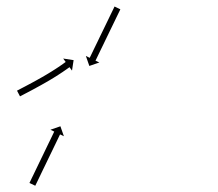

<svg xmlns="http://www.w3.org/2000/svg" viewBox="-20 -572 676 596"><path d="M34.6 -291.5C34 -291.2 33.4 -290.9 32.8 -290.6L42.1 -272.9C42.7 -273.2 43.3 -273.5 43.9 -273.8C45.6 -274.7 47.2 -275.5 48.9 -276.4C51.4 -277.7 54 -279.1 56.6 -280.5C59.9 -282.2 63.3 -284 66.6 -285.7C70.6 -287.8 74.5 -289.9 78.5 -292L78.5 -292L78.5 -292C82.9 -294.4 87.3 -296.8 91.7 -299.1L91.7 -299.2L91.7 -299.2C96.4 -301.7 101.1 -304.3 105.8 -306.9L105.8 -306.9L105.9 -306.9C110.7 -309.6 115.5 -312.3 120.3 -315.1C120.3 -315.1 120.3 -315.1 120.3 -315.1C120.4 -315.1 120.4 -315.1 120.4 -315.1C125.2 -317.8 130 -320.6 134.7 -323.4C134.7 -323.4 134.7 -323.5 134.8 -323.5C134.8 -323.5 134.8 -323.5 134.8 -323.5C139.4 -326.2 144 -329 148.6 -331.8C148.6 -331.8 148.6 -331.8 148.6 -331.8C148.6 -331.9 148.6 -331.9 148.6 -331.9C152.9 -334.5 157.1 -337.2 161.4 -339.9C161.4 -339.9 161.4 -339.9 161.4 -339.9C161.4 -339.9 161.4 -340 161.4 -340C165.2 -342.4 169 -344.9 172.7 -347.4C172.7 -347.4 172.7 -347.4 172.7 -347.4C172.8 -347.4 172.8 -347.4 172.8 -347.4C175.9 -349.6 179.1 -351.7 182.2 -353.9C182.2 -353.9 182.2 -353.9 182.2 -353.9C182.3 -353.9 182.3 -353.9 182.3 -353.9C184.7 -355.6 187.1 -357.3 189.5 -359L189.5 -359L189.5 -359C191 -360.1 192.6 -361.2 194.1 -362.3L194.1 -362.4L194.1 -362.4C194.7 -362.8 195.2 -363.2 195.7 -363.5L203.5 -352.9L208.5 -385.3L176.1 -390.3L183.9 -379.7C183.4 -379.3 182.8 -378.9 182.3 -378.5L182.3 -378.5L182.3 -378.5C180.8 -377.4 179.3 -376.3 177.8 -375.3L177.8 -375.3L177.9 -375.3C175.5 -373.6 173.2 -371.9 170.8 -370.3C170.8 -370.3 170.8 -370.3 170.8 -370.3C170.8 -370.3 170.8 -370.3 170.8 -370.3C167.8 -368.2 164.7 -366.1 161.6 -364C161.6 -364 161.6 -364 161.6 -364C161.6 -364 161.6 -364 161.6 -364C157.9 -361.6 154.2 -359.1 150.5 -356.7C150.5 -356.7 150.5 -356.7 150.6 -356.7C150.6 -356.8 150.6 -356.8 150.6 -356.8C146.4 -354.1 142.2 -351.5 138 -348.8C138 -348.8 138.1 -348.8 138.1 -348.9C138.1 -348.9 138.1 -348.9 138.1 -348.9C133.6 -346.1 129.1 -343.4 124.5 -340.6C124.5 -340.6 124.5 -340.7 124.5 -340.7C124.5 -340.7 124.6 -340.7 124.6 -340.7C119.9 -337.9 115.1 -335.1 110.4 -332.4C110.4 -332.4 110.4 -332.4 110.4 -332.4C110.4 -332.4 110.4 -332.4 110.4 -332.4C105.7 -329.7 100.9 -327 96.1 -324.4L96.1 -324.4L96.2 -324.4C91.5 -321.8 86.9 -319.3 82.2 -316.7L82.2 -316.7L82.2 -316.7C77.8 -314.4 73.5 -312 69.1 -309.7L69.1 -309.7L69.1 -309.7C65.2 -307.6 61.2 -305.5 57.3 -303.4C54 -301.7 50.6 -299.9 47.3 -298.2C44.7 -296.8 42.1 -295.5 39.6 -294.1C37.9 -293.2 36.2 -292.4 34.6 -291.5ZM352.7 -541.3C353 -541.9 353.3 -542.5 353.6 -543.1L335.6 -551.8C335.3 -551.2 335 -550.6 334.7 -550C333.9 -548.3 333.1 -546.6 332.3 -544.9C331 -542.3 329.7 -539.7 328.5 -537.1C326.8 -533.7 325.2 -530.3 323.5 -526.9C321.6 -522.9 319.7 -518.8 317.7 -514.8C315.5 -510.3 313.4 -505.9 311.2 -501.4C308.9 -496.6 306.5 -491.8 304.2 -487C301.8 -482 299.4 -477.1 297 -472.1C294.6 -467.2 292.2 -462.2 289.8 -457.3C287.5 -452.5 285.2 -447.7 282.9 -442.9C280.7 -438.4 278.5 -433.9 276.3 -429.4C274.4 -425.4 272.4 -421.4 270.5 -417.4C268.9 -414 267.2 -410.6 265.6 -407.2C264.3 -404.6 263 -401.9 261.8 -399.3C260.9 -397.6 260.1 -396 259.3 -394.3C259 -393.7 258.7 -393.1 258.4 -392.5L246.6 -398.2L257.3 -367.3L288.3 -378L276.4 -383.8C276.7 -384.4 277 -385 277.3 -385.6C278.1 -387.2 278.9 -388.9 279.8 -390.6C281 -393.2 282.3 -395.8 283.6 -398.5C285.2 -401.9 286.9 -405.3 288.5 -408.7C290.4 -412.7 292.4 -416.7 294.3 -420.7C296.5 -425.2 298.7 -429.7 300.9 -434.2C303.2 -439 305.5 -443.8 307.8 -448.6C310.2 -453.5 312.6 -458.5 315 -463.4C317.4 -468.4 319.8 -473.3 322.2 -478.3C324.5 -483.1 326.9 -487.9 329.2 -492.7C331.4 -497.1 333.5 -501.6 335.7 -506.1C337.7 -510.1 339.6 -514.2 341.5 -518.2C343.2 -521.6 344.8 -525 346.5 -528.4C347.7 -531 349 -533.6 350.3 -536.2C351.1 -537.9 351.9 -539.6 352.7 -541.3ZM72.3 -5.9C72 -5.3 71.7 -4.7 71.4 -4.1L89.5 4.6C89.7 4 90 3.4 90.3 2.8C91.1 1.1 91.9 -0.6 92.8 -2.3C94 -4.9 95.3 -7.5 96.6 -10.1C98.2 -13.5 99.8 -16.9 101.5 -20.3C103.4 -24.4 105.4 -28.4 107.3 -32.4C109.5 -36.9 111.6 -41.4 113.8 -45.9C116.1 -50.7 118.4 -55.5 120.8 -60.3C123.1 -65.2 125.5 -70.2 127.9 -75.1C130.3 -80.1 132.7 -85 135.1 -90C137.4 -94.8 139.7 -99.6 142.1 -104.4C144.2 -108.9 146.4 -113.4 148.6 -117.9C150.5 -121.9 152.4 -125.9 154.4 -129.9C156 -133.3 157.7 -136.7 159.3 -140.1C160.6 -142.7 161.8 -145.4 163.1 -148C163.9 -149.7 164.7 -151.3 165.5 -153C165.8 -153.6 166.1 -154.2 166.4 -154.8L178.3 -149.1L167.5 -180L136.6 -169.3L148.4 -163.5C148.1 -162.9 147.8 -162.4 147.5 -161.8C146.7 -160.1 145.9 -158.4 145.1 -156.7C143.8 -154.1 142.6 -151.4 141.3 -148.8C139.6 -145.4 138 -142 136.4 -138.6C134.4 -134.6 132.5 -130.6 130.5 -126.6C128.4 -122.1 126.2 -117.6 124 -113.1C121.7 -108.3 119.4 -103.5 117.1 -98.7C114.7 -93.7 112.3 -88.8 109.9 -83.8C107.5 -78.9 105.1 -73.9 102.7 -69C100.4 -64.2 98.1 -59.4 95.8 -54.6C93.6 -50.1 91.5 -45.6 89.3 -41.1C87.3 -37.1 85.4 -33.1 83.5 -29C81.8 -25.6 80.2 -22.2 78.5 -18.8C77.3 -16.2 76 -13.6 74.8 -11C73.9 -9.3 73.1 -7.6 72.3 -5.9Z"/></svg>

Font: FRB American Cursive Just Arrows Extralight
Style: Italic
Weight: 200
Italic angle: -25°
Version: Version 2.0;Modular Font Editor K font №1